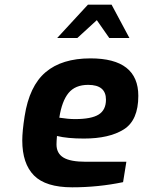

<svg xmlns="http://www.w3.org/2000/svg" viewBox="-20 -793 610 819"><path d="M75 -194Q75 -233 85 -297Q105 -426 174.5 -485Q244 -544 366 -544Q570 -544 570 -384Q570 -280 508 -241Q446 -202 338 -202Q267 -202 223 -213Q221 -189 221 -177Q221 -139 250.5 -121Q280 -103 346 -103H519L505 -16Q399 6 288 6Q175 6 125 -44.5Q75 -95 75 -194ZM432 -368Q432 -431 356 -431Q301 -431 272.5 -396.5Q244 -362 233 -291Q271 -285 300 -285Q370 -285 401 -304.5Q432 -324 432 -368ZM355 -773H456L532 -631H446L393 -707L310 -631H224Z"/></svg>

Font: Exo
Style: Bold Italic
Weight: 700
Italic angle: -9°
Designer: Natanael Gama
Foundry: Natanael Gama
Version: Version 1.500; ttfautohint (v1.6)